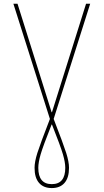

<svg xmlns="http://www.w3.org/2000/svg" viewBox="-20 -750 540 1001"><path d="M251 -100.6H249Q204.1 12.7 191.9 54.7Q179.7 96.7 179.7 125Q179.7 210 250 210Q320.3 210 320.3 125Q320.3 96.7 308.1 54.7Q295.9 12.7 251 -100.6ZM160.2 125Q160.2 93.8 174.8 47.4Q189.5 1 240.2 -129.9L49.8 -730.5H71.3L249 -165H251L428.7 -730.5H450.2L259.8 -129.9Q310.5 1 325.2 47.4Q339.8 93.8 339.8 125Q339.8 176.8 316.4 203.6Q293 230.5 250 230.5Q207 230.5 183.6 203.6Q160.2 176.8 160.2 125Z"/></svg>

Font: Mgen+ 1mn thin
Style: Regular
Weight: 100
Designer: [Source Han Sans]
Ryoko NISHIZUKA  (kana & ideographs); Paul D. Hunt (Latin, Greek & Cyrillic); Wenlong ZHANG  (bopomofo
Version: Version 1.059.20150602